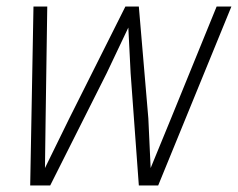

<svg xmlns="http://www.w3.org/2000/svg" viewBox="-20 -565 725 585"><path d="M72 0 82 -545H124L119 -204L117 -53L191 -204L362 -545H403L432 -204L439 -53L501 -204L640 -545H685L462 0H403L378 -342L371 -481L305 -342L133 0Z"/></svg>

Font: Azeret Mono Thin Thin
Style: Italic
Weight: 250
Italic angle: -12°
Version: Version 1.002